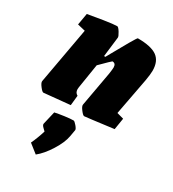

<svg xmlns="http://www.w3.org/2000/svg" viewBox="-188 -580 888 987"><g transform="rotate(30 255.5 -86.5)"><path d="M479 -308 438 -91 478 -80 467 -12Q305 9 298 9Q291 9 276 -10.5Q261 -30 263 -40L300 -246Q304 -274 304 -283Q304 -308 283 -308Q281 -308 223 -250L200 -106Q199 -102 199 -95Q199 -74 216 -65L210 -6L56 9Q49 9 34 -10.5Q19 -30 21 -40L81 -373L35 -384L47 -453Q78 -459 136 -468Q194 -477 214 -477Q221 -477 234 -456Q247 -435 246 -427L232 -310H240L256 -339Q284 -390 309 -433Q334 -476 337 -476Q416 -476 451 -451Q486 -426 486 -369Q486 -348 479 -308ZM129 263Q148 222 161 179Q160 178 147.5 166Q135 154 137 146L155 69Q178 64 210.5 59.5Q243 55 262 55Q268 55 281.5 71Q295 87 294 94L287 134Q280 174 248 225Q216 276 181 304Z"/></g></svg>

Font: Grenze Black
Style: Italic
Weight: 900
Italic angle: -10°
Designer: Renata Polastri
Foundry: Omnibus-Type
Version: Version 1.002; ttfautohint (v1.8)